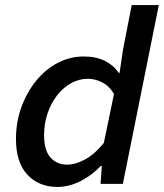

<svg xmlns="http://www.w3.org/2000/svg" viewBox="-20 -726 647 758"><path d="M207 12Q133 12 88 -36.5Q43 -85 43 -177Q43 -244 64.5 -303Q86 -362 122.5 -407Q159 -452 207.5 -477.5Q256 -503 310 -503Q360 -503 394.5 -485.5Q429 -468 449 -438H452L466 -532L500 -706H607L465 0H377L382 -71H378Q342 -33 297 -10.5Q252 12 207 12ZM245 -76Q279 -76 317.5 -97.5Q356 -119 390 -162L430 -355Q411 -387 383 -401Q355 -415 327 -415Q292 -415 260.5 -397.5Q229 -380 205 -349Q181 -318 167.5 -277.5Q154 -237 154 -192Q154 -133 179 -104.5Q204 -76 245 -76Z"/></svg>

Font: Source Code Pro ExtraLight SemiBold
Style: Italic
Weight: 600
Italic angle: -11°
Monospace: yes
Version: Version 1.016;hotconv 1.0.116;makeotfexe 2.5.65601